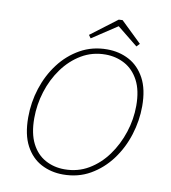

<svg xmlns="http://www.w3.org/2000/svg" viewBox="-94 -950 921 1037"><g transform="rotate(10 367.0 -431.5)"><path d="M321 7Q255 7 201 -21.5Q147 -50 115 -110Q83 -170 83 -265Q83 -347 108 -424.5Q133 -502 180 -564Q227 -626 293 -663Q359 -700 440 -700Q507 -700 561 -671Q615 -642 647 -582.5Q679 -523 679 -430Q679 -351 654.5 -273Q630 -195 583 -132Q536 -69 470 -31Q404 7 321 7ZM324 -22Q397 -22 456 -57Q515 -92 557.5 -150.5Q600 -209 623.5 -281Q647 -353 647 -427Q647 -511 618.5 -565Q590 -619 542 -645Q494 -671 436 -671Q364 -671 305 -636Q246 -601 203.5 -542.5Q161 -484 138.5 -412Q116 -340 116 -266Q116 -182 143.5 -128Q171 -74 218.5 -48Q266 -22 324 -22ZM341 -743 329 -760 473 -869 494 -870 608 -760 592 -743 479 -834Z"/></g></svg>

Font: Bitter ExtraLight
Style: Italic
Weight: 200
Italic angle: -9°
Designer: Sol Matas, and Bitter project Authors
Foundry: Sol Matas
Version: Version 2.001